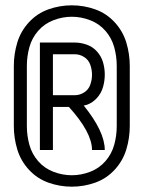

<svg xmlns="http://www.w3.org/2000/svg" viewBox="-20 -726 540 722"><path d="M130 -162V-566H261Q284 -566 306.5 -558Q329 -550 345 -532Q361 -514 367.5 -491.5Q374 -469 374 -445.5Q374 -422 367.5 -399Q361 -376 345 -358Q329 -340 307 -332Q301 -330 295 -329Q374 -231 374 -162H326Q326 -228 239 -324H179V-162ZM261 -368Q280 -368 296.5 -378.5Q313 -389 319.5 -407.5Q326 -426 326 -445Q326 -464 319.5 -482.5Q313 -501 296.5 -511.5Q280 -522 261 -522H179V-368ZM250 -24Q205 -24 162.5 -39Q120 -54 89 -87.5Q58 -121 45 -164Q32 -207 32 -252V-478Q32 -523 45 -566Q58 -609 89 -642.5Q120 -676 162.5 -691Q205 -706 250 -706Q295 -706 337.5 -691Q380 -676 411 -642.5Q442 -609 455 -566Q468 -523 468 -478V-252Q468 -207 455 -164Q442 -121 411 -87.5Q380 -54 337.5 -39Q295 -24 250 -24ZM250 -67Q285 -67 319 -80Q353 -93 376.5 -120Q400 -147 409.5 -181.5Q419 -216 419 -252V-478Q419 -514 409.5 -548.5Q400 -583 376.5 -610Q353 -637 319 -650Q285 -663 250 -663Q215 -663 181 -650Q147 -637 123.5 -610Q100 -583 90.5 -548.5Q81 -514 81 -478V-252Q81 -216 90.5 -181.5Q100 -147 123.5 -120Q147 -93 181 -80Q215 -67 250 -67Z"/></svg>

Font: Iosevka SS01 Light
Style: Regular
Weight: 300
Monospace: yes
Designer: Belleve Invis
Foundry: Belleve Invis
Version: 2.3.3; ttfautohint (v1.8.3)